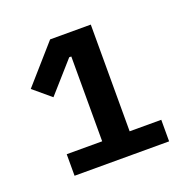

<svg xmlns="http://www.w3.org/2000/svg" viewBox="-78 -773 509 519"><g transform="rotate(-20 176.5 -513.5)"><path d="M325 -329H53V-391H155V-635H149L72 -548L22 -590L117 -698H234V-391H325Z"/></g></svg>

Font: IBM Plex Sans Medm
Style: Regular
Weight: 500
Designer: Mike Abbink, Paul van der Laan, Pieter van Rosmalen
Foundry: Bold Monday
Version: Version 3.005